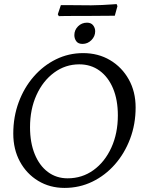

<svg xmlns="http://www.w3.org/2000/svg" viewBox="-20 -908 705 940"><path d="M296 12Q224 12 167 -22.5Q110 -57 77.5 -117Q45 -177 45 -254Q45 -336 71.5 -407.5Q98 -479 145 -533Q192 -587 254 -617.5Q316 -648 387 -648Q461 -648 519 -613.5Q577 -579 610.5 -519Q644 -459 644 -382Q644 -300 617 -228.5Q590 -157 542.5 -103Q495 -49 432 -18.5Q369 12 296 12ZM311 -35Q382 -35 437.5 -75Q493 -115 525 -185Q557 -255 557 -343Q557 -419 533.5 -475Q510 -531 467.5 -562Q425 -593 368 -593Q300 -593 245 -552.5Q190 -512 158.5 -442.5Q127 -373 127 -285Q127 -210 150 -153.5Q173 -97 214.5 -66Q256 -35 311 -35ZM384 -693Q363 -693 353.5 -706Q344 -719 344 -736Q344 -761 362 -779Q380 -797 406 -797Q426 -797 436 -784Q446 -771 446 -755Q446 -730 427.5 -711.5Q409 -693 384 -693ZM555 -878 542 -831 406 -830Q378 -830 345.5 -830Q313 -830 290.5 -829.5Q268 -829 268 -829L263 -838L278 -883Q278 -883 303 -883Q328 -883 363 -882.5Q398 -882 426 -882Q450 -882 479.5 -883.5Q509 -885 530 -886.5Q551 -888 551 -888Z"/></svg>

Font: Alegreya
Style: Italic
Weight: 400
Italic angle: -7°
Designer: Juan Pablo del Peral
Foundry: Huerta Tipografica
Version: Version 2.009